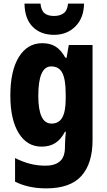

<svg xmlns="http://www.w3.org/2000/svg" viewBox="-20 -798 589 1058"><path d="M213 -560Q257 -560 287 -541Q317 -522 340 -480H347L359 -550H490V-26Q490 103 428.5 171.5Q367 240 235 240Q136 240 63 203V73Q107 95 147.5 105Q188 115 231 115Q282 115 310 91Q338 67 338 12V3Q338 -13 339.5 -34Q341 -55 343 -72H338Q316 -30 285 -10Q254 10 209 10Q129 10 83 -64.5Q37 -139 37 -272Q37 -408 84 -484Q131 -560 213 -560ZM262 -432Q191 -432 191 -270Q191 -117 264 -117Q304 -117 323 -150Q342 -183 342 -254V-280Q342 -360 323.5 -396Q305 -432 262 -432ZM443 -778Q442 -699 395.5 -652.5Q349 -606 278 -606Q204 -606 160 -650.5Q116 -695 115 -778H203Q207 -740 225.5 -725Q244 -710 278 -710Q309 -710 330 -724.5Q351 -739 355 -778Z"/></svg>

Font: Noto Sans Armenian Condensed ExtraBold
Style: Regular
Weight: 800
Width: 3
Designer: Monotype Design Team
Foundry: Monotype Imaging Inc.
Version: Version 2.008; ttfautohint (v1.8.4.7-5d5b)